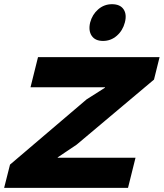

<svg xmlns="http://www.w3.org/2000/svg" viewBox="-35 -904 788 924"><path d="M617.2 -145 581.1 0H-15.1L13.2 -111.8L381.8 -425.8L470.2 -481.9V-483.9H111.8L147.9 -628.9H732.9L706.1 -521L334 -208L243.2 -147L242.2 -145ZM460.9 -707Q422.9 -707 406.2 -731.9Q389.6 -756.8 398.9 -795.9Q409.2 -834.5 437.7 -859.1Q466.3 -883.8 503.9 -883.8Q543 -883.8 559.6 -859.4Q576.2 -835 565.9 -795.9Q555.7 -756.8 527.1 -731.9Q498.5 -707 460.9 -707Z"/></svg>

Font: Sinkin Sans 700 Bold Italic
Style: Bold Italic
Weight: 700
Italic angle: -112°
Designer: Keith Bates
Foundry: K-Type
Version: Sinkin Sans (version 1.0)  by Keith Bates   •   © 2014   www